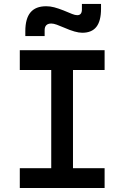

<svg xmlns="http://www.w3.org/2000/svg" viewBox="-20 -946 626 966"><path d="M237.8 0V-693.4H347.2V0ZM79.6 0V-99.6H506.3V0ZM79.6 -593.8V-693.4H506.3V-593.8ZM107.4 -764.6V-789.1Q107.4 -852.5 133.3 -883.5Q159.2 -914.6 212.4 -914.6Q232.4 -914.6 252.9 -909.2Q273.4 -903.8 299.3 -893.6Q327.6 -881.8 342.8 -875.7Q357.9 -869.6 368.7 -869.6Q392.1 -869.6 392.1 -898.4V-926.3H488.3V-901.9Q488.3 -840.8 465.1 -811Q441.9 -781.2 394 -781.2Q377 -781.2 354.5 -787.6Q332 -793.9 302.2 -807.1Q281.7 -815.9 265.6 -821.8Q249.5 -827.6 238.3 -827.6Q204.6 -827.6 204.6 -793.9V-764.6Z"/></svg>

Font: Cascadia Mono Medium
Style: Regular
Weight: 500
Monospace: yes
Designer: Aaron Bell
Foundry: Saja Typeworks
Version: Version 2407.024